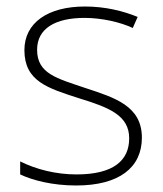

<svg xmlns="http://www.w3.org/2000/svg" viewBox="-20 -560 502 590"><path d="M416 -137C416 -235 332 -260 241 -290C156 -319 94 -333 94 -407C94 -472 149 -505 240 -505C292 -505 350 -492 388 -474L403 -508C359 -526 304 -540 241 -540C127 -540 55 -490 55 -406C55 -310 127 -289 223 -258C314 -230 377 -206 377 -135C377 -67 329 -24 215 -24C153 -24 92 -39 42 -64V-24C80 -6 141 10 214 10C346 10 416 -45 416 -137Z"/></svg>

Font: Noto Sans Telugu ExtraLight
Style: Regular
Weight: 200
Designer: Jelle Bosma - Monotype Design Team
Foundry: Monotype Imaging Inc.
Version: Version 2.005